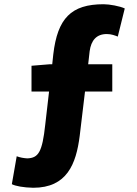

<svg xmlns="http://www.w3.org/2000/svg" viewBox="-20 -778 649 908"><path d="M570 -738C547 -749 498 -758 470 -758C316 -758 252 -691 232 -521L227 -474H214L129 -467V-345H212L194 -189C180 -57 161 -31 109 -29C92 -30 75 -33 59 -39L36 93C53 102 91 109 137 110C296 110 340 -1 357 -136L382 -345H511V-474H397L404 -536C411 -587 436 -617 485 -617C507 -617 524 -610 537 -605Z"/></svg>

Font: Noto Sans T Chinese Black
Style: Bold
Weight: 900
Designer: Ryoko NISHIZUKA (kana & ideographs); Paul D. Hunt (Latin, Greek & Cyrillic); Wenlong ZHANG (bopomofo); Sandoll Communica
Foundry: Adobe Systems Incorporated
Version: Version 1.000;PS 1;hotconv 1.0.78;makeotf.lib2.5.61930